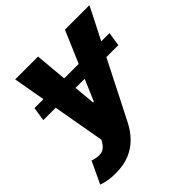

<svg xmlns="http://www.w3.org/2000/svg" viewBox="-226 -694 1047 1047"><g transform="rotate(-45 297.0 -171.0)"><path d="M591.8 -360.8 579.1 -280.3H0.5L13.2 -360.8ZM75.2 204.1Q43.9 204.6 17.1 199.7Q-9.8 194.8 -28.3 187.5L31.2 61L33.7 62Q68.8 74.2 95 69.6Q121.1 64.9 139.2 36.1L149.4 19.5L49.3 -545.9H225.6L260.7 -156.2H266.6L433.1 -545.9H622.1L317.9 52.7Q295.4 97.2 262.5 131.3Q229.5 165.5 183.6 184.8Q137.7 204.1 75.2 204.1Z"/></g></svg>

Font: Inter Tight ExtraBold
Style: Italic
Weight: 800
Italic angle: -9.39999°
Designer: Rasmus Andersson
Foundry: rsms
Version: Version 3.004